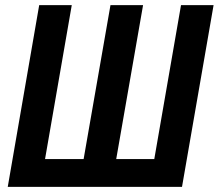

<svg xmlns="http://www.w3.org/2000/svg" viewBox="-20 -731 855 751"><path d="M133.3 -710.9H260.7L156.2 -108.9H307.1L412.1 -710.9H539.6L434.6 -108.9H583.5L688 -710.9H815.4L691.9 0H10.3Z"/></svg>

Font: Roboto Condensed SemiBold
Style: Italic
Weight: 600
Italic angle: -12°
Designer: Christian Robertson
Foundry: Google
Version: Version 3.008; 2023